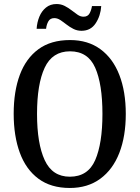

<svg xmlns="http://www.w3.org/2000/svg" viewBox="-20 -924 694 954"><path d="M327 10Q233 10 171 -36Q109 -82 78.5 -165Q48 -248 48 -359Q48 -470 78.5 -552Q109 -634 171 -679.5Q233 -725 328 -725Q417 -725 479 -679.5Q541 -634 573 -551.5Q605 -469 605 -358Q605 -247 573 -164.5Q541 -82 478.5 -36Q416 10 327 10ZM327 -46Q417 -46 453 -128.5Q489 -211 489 -358Q489 -506 453 -587.5Q417 -669 328 -669Q240 -669 202 -587.5Q164 -506 164 -358Q164 -211 202 -128.5Q240 -46 327 -46ZM385 -771Q363 -771 344.5 -780.5Q326 -790 310 -802.5Q294 -815 279.5 -824.5Q265 -834 250 -834Q229 -834 220 -817.5Q211 -801 209 -781H162Q164 -813 175.5 -841Q187 -869 208.5 -886.5Q230 -904 261 -904Q283 -904 301.5 -894.5Q320 -885 336 -872.5Q352 -860 366 -850.5Q380 -841 395 -841Q416 -841 425 -857.5Q434 -874 437 -894H483Q480 -846 455.5 -808.5Q431 -771 385 -771Z"/></svg>

Font: Noto Serif Tamil Condensed Medium
Style: Italic
Weight: 500
Width: 3
Italic angle: -12°
Designer: Indian Type Foundry, Tom Grace, and the Monotype Design Team
Foundry: Monotype Imaging Inc.
Version: Version 2.003; ttfautohint (v1.8.4.7-5d5b)